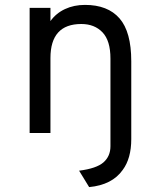

<svg xmlns="http://www.w3.org/2000/svg" viewBox="-20 -543 656 784"><path d="M303 154Q374 145 402.5 120Q431 95 431 54V-304Q431 -377 398.5 -411Q366 -445 312 -445Q186 -445 186 -306V0H101V-511H186V-457Q209 -489 245.5 -506Q282 -523 327 -523Q420 -523 468 -468Q516 -413 516 -293V25Q516 104 481 151Q438 212 344 221Z"/></svg>

Font: Overpass Mono
Style: Regular
Weight: 400
Monospace: yes
Designer: Delve Withrington, Dave Bailey
Foundry: Delve Fonts
Version: Version 1.000;DELV;Overpass